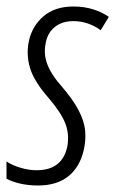

<svg xmlns="http://www.w3.org/2000/svg" viewBox="-30 -561 355 591"><path d="M87 10Q57 10 31.5 4Q6 -2 -10 -11V-64Q8 -52 33.5 -44.5Q59 -37 83 -37Q161 -37 177 -109Q184 -147 171.5 -180Q159 -213 120 -259Q75 -310 62.5 -351.5Q50 -393 59 -435Q69 -481 104 -511Q139 -541 196 -541Q228 -541 256 -532.5Q284 -524 305 -509L280 -468Q241 -496 196 -496Q162 -496 139.5 -478.5Q117 -461 111 -430Q103 -394 116.5 -361Q130 -328 160 -295Q195 -254 212 -221.5Q229 -189 232 -160Q235 -131 228 -100Q216 -47 180.5 -18.5Q145 10 87 10Z"/></svg>

Font: Noto Sans ExtraCondensed Light
Style: Italic
Weight: 300
Width: 2
Italic angle: -12°
Designer: Monotype Design Team
Foundry: Monotype Imaging Inc.
Version: Version 2.013; ttfautohint (v1.8.4.7-5d5b)